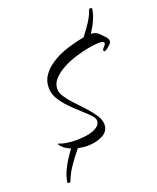

<svg xmlns="http://www.w3.org/2000/svg" viewBox="-132 -784 699 857"><g transform="rotate(-20 217.0 -355.0)"><path d="M47 -5Q38 -5 40 -13Q45 -43 62.5 -76.5Q80 -110 107 -146Q75 -159 59 -182L61 -187Q74 -180 97 -176.5Q120 -173 145 -173Q173 -173 199 -178Q225 -183 242 -194.5Q259 -206 259 -224Q259 -236 243.5 -252Q228 -268 205.5 -288Q183 -308 160 -331.5Q137 -355 121.5 -380.5Q106 -406 106 -434Q106 -466 122 -490Q138 -514 163.5 -532Q189 -550 218 -562Q247 -574 272 -580Q289 -585 303 -588Q317 -591 329 -593Q353 -623 370 -650Q387 -677 394 -699Q396 -705 402 -705Q411 -705 409 -697Q401 -650 365 -597Q386 -596 399 -585Q407 -576 420.5 -563Q434 -550 434 -538Q434 -531 425 -522Q416 -513 405 -506Q401 -503 397 -503Q392 -503 392 -508Q392 -514 397 -519Q409 -530 409 -537Q409 -547 387 -547Q367 -547 336 -541.5Q305 -536 271 -525.5Q237 -515 207.5 -499Q178 -483 159 -462.5Q140 -442 140 -416Q140 -398 154.5 -376.5Q169 -355 190.5 -332.5Q212 -310 233.5 -286.5Q255 -263 269.5 -240.5Q284 -218 284 -197Q284 -164 253 -148Q222 -132 181 -132Q170 -132 158.5 -133.5Q147 -135 136 -137Q106 -101 85 -69Q64 -37 55 -11Q54 -5 47 -5Z"/></g></svg>

Font: The Nautigal
Style: Bold
Weight: 700
Designer: Robert E. Leuschke
Foundry: Robert E. Leuschke
Version: Version 1.100; ttfautohint (v1.8.3)